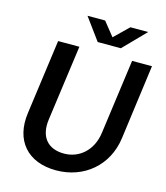

<svg xmlns="http://www.w3.org/2000/svg" viewBox="-127 -963 928 1073"><g transform="rotate(15 337.0 -426.0)"><path d="M298 14C458 14 586 -91 608 -255L666 -687H551L492 -255C478 -150 404 -88 317 -88C222 -88 172 -148 186 -250L246 -687H123L64 -255C41 -91 134 14 298 14ZM338 -739H472L596 -866H493L411 -786L347 -866H245Z"/></g></svg>

Font: Ronzino Medium
Style: Italic
Weight: 500
Italic angle: -7.99998°
Designer: Nunzio Mazzaferro
Foundry: Collletttivo
Version: Version 1.000;Glyphs 3.3 (3337)